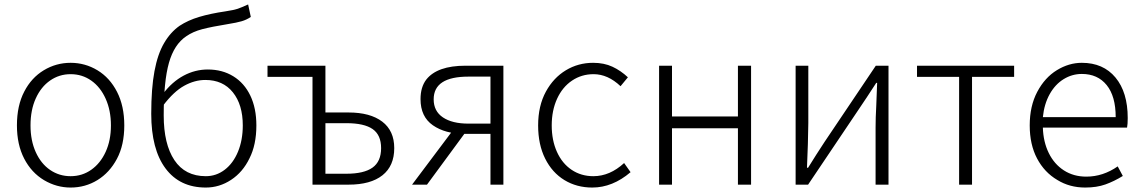

<svg xmlns="http://www.w3.org/2000/svg" viewBox="-20 -829 5125 862"><path d="M178 -20Q121 -54 88.5 -117Q56 -180 56 -266Q56 -355 89 -418Q121 -480 176.5 -513.5Q232 -547 297 -547Q362 -547 417.5 -513.5Q473 -480 505.5 -416.5Q538 -353 538 -266Q538 -178 505 -116Q472 -54 417.5 -20.5Q363 13 297 13Q234 13 178 -20ZM478 -266Q478 -333 454.5 -385.5Q431 -438 390 -467Q349 -496 297 -496Q246 -496 205 -467.5Q164 -439 140.5 -387Q117 -335 117 -266Q117 -198 140.5 -146Q164 -94 205 -66Q246 -38 297 -38Q349 -38 390 -67Q431 -96 454.5 -147.5Q478 -199 478 -266Z M659 -318Q659 -432 673.5 -509.5Q688 -587 717 -636Q745 -684 786 -713Q824 -738 874 -753Q924 -768 992 -778Q1031 -784 1047 -789.5Q1063 -795 1094 -809L1106 -753Q1087 -740 1064.5 -733.5Q1042 -727 1004 -721Q930 -709 888 -698Q846 -687 816 -666Q762 -630 738.5 -547Q715 -464 715 -311Q715 -182 763 -110Q811 -38 904 -38Q951 -38 989 -67Q1027 -96 1048.5 -148Q1070 -200 1070 -266Q1070 -359 1025.5 -414.5Q981 -470 902 -470Q854 -470 807 -444Q760 -418 713 -356L712 -408Q753 -462 804.5 -489.5Q856 -517 913 -517Q978 -517 1027.5 -486.5Q1077 -456 1104 -399.5Q1131 -343 1131 -266Q1131 -179 1100 -118Q1070 -56 1017.5 -21.5Q965 13 904 13Q787 13 723 -73Q659 -159 659 -318Z M1383 -484H1181V-534H1441V-324H1545Q1642 -324 1696 -283Q1750 -242 1750 -164Q1750 -84 1697 -42Q1644 0 1545 0H1383ZM1691 -164Q1691 -223 1653 -249.5Q1615 -276 1535 -276H1441V-49H1535Q1614 -49 1652.5 -76.5Q1691 -104 1691 -164Z M2182 -228H2066Q1979 -228 1923.5 -266.5Q1868 -305 1868 -384Q1868 -438 1894 -472Q1943 -534 2070 -534H2240V0H2182ZM2182 -485H2083Q1927 -485 1927 -383Q1927 -330 1968.5 -302Q2010 -274 2083 -274H2182ZM2023 -257 2072 -238 1897 0H1830Z M2396 -266Q2396 -354 2431 -418Q2465 -480 2520.5 -513.5Q2576 -547 2643 -547Q2692 -547 2729.5 -529.5Q2767 -512 2799 -482L2766 -442Q2709 -496 2645 -496Q2591 -496 2548 -467Q2505 -438 2481 -385.5Q2457 -333 2457 -266Q2457 -199 2480.5 -147Q2504 -95 2546.5 -66.5Q2589 -38 2644 -38Q2718 -38 2782 -97L2811 -56Q2730 13 2639 13Q2569 13 2514 -20.5Q2459 -54 2427.5 -117Q2396 -180 2396 -266Z M2939 -534H2997V-306H3293V-534H3352V0H3293V-253H2997V0H2939Z M3552 -534H3609V-277Q3609 -252 3607 -182L3603 -76H3608L3645 -135L3682 -192L3912 -534H3969V0H3911V-256Q3911 -301 3914 -353L3918 -457H3914Q3870 -389 3838 -342L3608 0H3552Z M4286 -484H4097V-534H4533V-484H4344V0H4286Z M4727 -21Q4669 -55 4636 -117.5Q4603 -180 4603 -266Q4603 -353 4637 -417Q4671 -481 4725 -514Q4779 -547 4837 -547Q4933 -547 4988 -481Q5043 -415 5043 -299Q5043 -271 5040 -256H4662Q4664 -192 4688.5 -142Q4713 -92 4756.5 -64Q4800 -36 4857 -36Q4932 -36 4998 -82L5021 -39Q4982 -15 4943 -1Q4904 13 4852 13Q4782 13 4727 -21ZM4837 -497Q4793 -497 4755 -473.5Q4717 -450 4692.5 -406Q4668 -362 4662 -303H4989Q4989 -397 4948.5 -447Q4908 -497 4837 -497Z"/></svg>

Font: Merged Yaku Han JP Light
Style: Regular
Weight: 300
Designer: Ryoko NISHIZUKA 西塚涼子 (kana, bopomofo & ideographs); Paul D. Hunt (Latin, Greek & Cyrillic); Sandoll Communications 산돌커뮤니
Foundry: Adobe
Version: Version 2.004